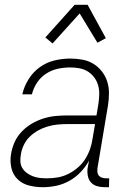

<svg xmlns="http://www.w3.org/2000/svg" viewBox="-20 -772 540 800"><path d="M158 8Q129 8 101 1Q73 -6 53.5 -25Q34 -44 27.5 -72Q21 -100 26 -130Q30 -155 40.5 -179Q51 -203 70 -223Q89 -243 112 -256.5Q135 -270 160 -278Q185 -286 210 -288.5Q235 -291 260 -291H382L390 -339Q393 -359 393.5 -378.5Q394 -398 389 -416Q384 -434 373 -449Q362 -464 346 -474Q330 -484 311 -487.5Q292 -491 272 -491Q247 -491 221 -485.5Q195 -480 172 -465Q149 -450 134 -427Q119 -404 113 -379H73Q80 -411 98.5 -441Q117 -471 145 -491.5Q173 -512 206.5 -520Q240 -528 272 -528Q298 -528 323 -523.5Q348 -519 368.5 -506.5Q389 -494 404 -475Q419 -456 426.5 -433Q434 -410 434 -384.5Q434 -359 430 -333L386 -71Q385 -62 386 -54Q387 -46 392 -40Q397 -34 405.5 -31.5Q414 -29 422 -29H435L434 8H415Q399 8 384 3.5Q369 -1 359 -12Q349 -23 346 -39Q343 -55 345 -71L351 -103Q337 -77 316 -55Q295 -33 269 -18.5Q243 -4 214.5 2Q186 8 158 8ZM177 -29Q199 -29 221.5 -33Q244 -37 265 -47.5Q286 -58 304.5 -74Q323 -90 335.5 -110Q348 -130 355.5 -152Q363 -174 366 -196L376 -255H260Q240 -255 219.5 -253Q199 -251 178.5 -245Q158 -239 139 -228.5Q120 -218 104.5 -203Q89 -188 79.5 -168.5Q70 -149 67 -128Q64 -113 65 -98Q66 -83 73.5 -71Q81 -59 93 -50.5Q105 -42 118.5 -37Q132 -32 147 -30.5Q162 -29 177 -29ZM199 -591 169 -616 291 -752H345L421 -613L386 -594L312 -716Z"/></svg>

Font: Iosevka SS18 Extralight
Style: Italic
Weight: 200
Italic angle: -9°
Monospace: yes
Designer: Belleve Invis
Foundry: Belleve Invis
Version: Version 25.1.1; ttfautohint (v1.8.4)